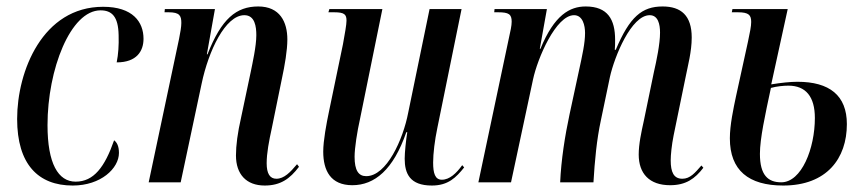

<svg xmlns="http://www.w3.org/2000/svg" viewBox="-20 -564 2673 594"><path d="M205 10C292 10 348 -43 348 -91C348 -113 341 -124 333 -130C304 -47 270 -2 214 -2C160 -2 127 -58 127 -177C127 -349 198 -532 291 -532C326 -532 346 -513 347 -455C348 -424 346 -396 341 -371C403 -371 424 -406 424 -444C424 -496 391 -543 299 -543C112 -543 33 -344 33 -196C33 -56 98 10 205 10Z M799 10C848 10 877 -11 905 -48L899 -56C878 -31 859 -11 835 -11C815 -11 805 -27 805 -59C805 -90 812 -127 821 -168L852 -320C861 -362 869 -408 869 -442C869 -496 846 -544 779 -544C711 -544 665 -506 622 -396H620L645 -536H490L489 -526H502C536 -526 541 -515 541 -493C541 -481 538 -464 534 -444L440 0H539L604 -306C625 -406 677 -517 736 -517C769 -517 773 -481 773 -455C773 -421 761 -368 756 -343L726 -201C715 -153 710 -114 710 -83C710 -25 742 10 799 10Z M1316 10C1367 10 1391 -15 1416 -46L1410 -53C1392 -28 1371 -8 1347 -8C1326 -8 1320 -28 1320 -61C1320 -89 1325 -130 1333 -168L1408 -536H1309L1243 -216C1227 -132 1176 -19 1113 -19C1089 -19 1077 -37 1077 -79C1077 -106 1085 -157 1094 -197L1163 -536H999L996 -526H1014C1046 -526 1052 -519 1052 -500C1052 -488 1047 -460 1041 -427L998 -220C990 -182 980 -129 980 -95C980 -36 1003 9 1070 9C1139 9 1197 -39 1237 -155H1240C1236 -131 1232 -92 1232 -73C1232 -27 1248 10 1316 10Z M2053 9C2102 9 2130 -11 2156 -45L2150 -52C2130 -29 2115 -11 2091 -11C2064 -11 2055 -32 2055 -68C2055 -85 2058 -115 2064 -145L2101 -325C2108 -361 2120 -404 2120 -448C2120 -516 2087 -544 2030 -544C1966 -544 1928 -512 1885 -410H1882C1883 -420 1883 -431 1883 -441C1883 -504 1860 -544 1792 -544C1743 -544 1695 -518 1652 -413H1650L1672 -536H1510L1509 -526H1521C1554 -526 1563 -520 1563 -497C1563 -484 1559 -467 1555 -449L1460 0H1561L1629 -318C1643 -384 1700 -517 1756 -517C1783 -517 1790 -485 1790 -462C1790 -431 1782 -395 1770 -340L1742 -210C1728 -145 1716 -69 1713 0H1816C1820 -67 1826 -132 1839 -192L1867 -326C1881 -389 1933 -517 1990 -517C2016 -517 2022 -489 2022 -463C2022 -428 2011 -376 2003 -341L1972 -191C1964 -155 1956 -118 1956 -86C1956 -27 1989 9 2053 9Z M2403 10C2538 10 2600 -74 2600 -180C2600 -269 2546 -311 2447 -311C2425 -311 2397 -308 2366 -303L2417 -536H2246L2244 -526H2263C2297 -526 2304 -517 2304 -496C2304 -482 2300 -464 2294 -435L2257 -266C2249 -228 2238 -177 2238 -136C2238 -37 2296 10 2403 10ZM2397 0C2356 0 2331 -22 2331 -88C2331 -135 2347 -208 2365 -292C2383 -297 2404 -299 2419 -299C2473 -299 2501 -265 2501 -199C2501 -105 2460 0 2397 0Z"/></svg>

Font: Noto Serif Display ExtraCondensed Medium
Style: Italic
Weight: 500
Width: 2
Italic angle: -12°
Designer: Monotype Design Team
Foundry: Monotype Imaging Inc.
Version: Version 2.009